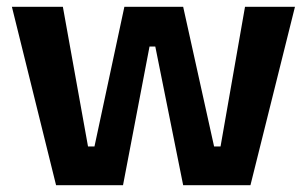

<svg xmlns="http://www.w3.org/2000/svg" viewBox="-20 -545 903 565"><path d="M145 0 15 -525H165L239 -114H258L346 -525H519L610 -114H629L701 -525H848L717 0H519L437 -408H420L342 0Z"/></svg>

Font: Bricolage Grotesque 96pt ExtraBold
Style: Bold
Weight: 700
Version: Version 1.001;gftools[0.9.33.dev8+g029e19f]